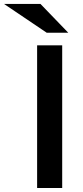

<svg xmlns="http://www.w3.org/2000/svg" viewBox="-100 -937 415 957"><path d="M210 -710.9V0H85V-710.9ZM240.2 -773.9H132.8L-80.1 -917.5H101.6Z"/></svg>

Font: Ufes Sans SemiBold
Style: Regular
Weight: 600
Designer: Ricardo Esteves & Filipe Motta
Foundry: ProDesignUfes - Ricardo Esteves, Filipe Motta (This is a derivative work, based on Roboto family, by Christian Robertson
Version: Version 2.0